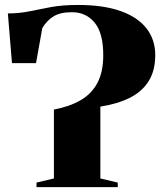

<svg xmlns="http://www.w3.org/2000/svg" viewBox="-20 -774 684 794"><path d="M131 0V-19L203 -36V-321Q267.5 -333 313.2 -359.5Q359 -386 383 -431.5Q407 -477 407 -546Q407 -637 371.5 -680.2Q336 -723.5 277.5 -723.5Q229 -723.5 201.2 -706.2Q173.5 -689 155 -658L129 -513H29.5L12.5 -718.5Q60 -718.5 101.8 -727.2Q143.5 -736 191 -744.8Q238.5 -753.5 303.5 -753.5Q407 -753.5 478 -728.5Q549 -703.5 585.5 -657Q622 -610.5 622 -546Q622 -482.5 595.2 -439.2Q568.5 -396 518 -370.2Q467.5 -344.5 395 -333V-36L467 -19V0Z"/></svg>

Font: Merriweather 144pt Black
Style: Regular
Weight: 900
Version: Version 2.100